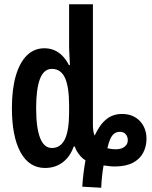

<svg xmlns="http://www.w3.org/2000/svg" viewBox="-20 -780 713 903"><path d="M367 98Q369 65 373 33Q377 1 382 -26Q371 -32 360 -44Q349 -56 341.5 -69Q334 -82 332 -91H327Q314 -56 294 -34Q274 -12 248.5 -1Q223 10 192 10Q117 10 76.5 -64Q36 -138 36 -272Q36 -361 54.5 -424Q73 -487 107 -520Q141 -553 189 -553Q213 -553 234 -544.5Q255 -536 273 -518Q291 -500 304 -474H309Q308 -488 307.5 -500Q307 -512 306.5 -522.5Q306 -533 305.5 -542Q305 -551 305 -559V-760H417V-192Q417 -180 418.5 -167Q420 -154 425 -142Q437 -168 450.5 -187Q464 -206 480 -219Q496 -232 514.5 -238Q533 -244 554 -244Q606 -244 637.5 -211Q669 -178 669 -127Q669 -91 653 -61Q637 -31 604 -14Q571 3 519 3Q505 3 490.5 1Q476 -1 467 -2Q463 21 460 48.5Q457 76 456 103ZM224 -84Q265 -84 285 -125Q305 -166 305 -252V-283Q305 -372 285.5 -414Q266 -456 224 -456Q186 -456 168 -409Q150 -362 150 -272Q150 -179 168.5 -131.5Q187 -84 224 -84ZM525 -78Q551 -78 566 -90Q581 -102 581 -120Q581 -138 571 -149Q561 -160 544 -160Q528 -160 517 -151.5Q506 -143 498.5 -126Q491 -109 485 -83Q492 -81 502.5 -79.5Q513 -78 525 -78Z"/></svg>

Font: Noto Sans Display ExtraCondensed SemiBold
Style: Regular
Weight: 600
Width: 2
Designer: Monotype Design Team
Foundry: Monotype Imaging Inc.
Version: Version 2.003